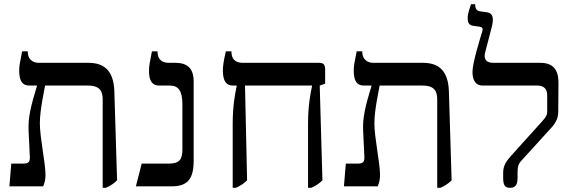

<svg xmlns="http://www.w3.org/2000/svg" viewBox="-20 -893 2752 920"><path d="M541 -29 528 -454C525 -561 473 -592 403 -592H164C137 -592 113 -610 113 -643V-647H86C75 -591 72 -577 72 -555C72 -502 89 -483 121 -483H157V-481C128 -386 114 -329 117 -268L123 -141C124 -116 116 -109 89 -109H34L25 0H187C194 -18 198 -32 198 -55C198 -113 171 -231 171 -303C171 -368 193 -462 196 -483H402C460 -483 472 -454 472 -417V7H487C510 -3 526 -14 541 -29Z M631 0H801C881 0 908 -37 908 -124V-503C908 -569 874 -592 820 -592H788C755 -592 735 -610 735 -644V-647H708C697 -591 694 -578 694 -552C694 -502 712 -483 743 -483H794C834 -483 854 -459 854 -393V-179C854 -129 841 -109 787 -109H659Z M1164 -29 1154 -483H1475V-480C1468 -447 1456 -388 1456 -299V7H1471C1494 -3 1510 -14 1525 -29L1512 -483L1538 -492V-559C1538 -584 1530 -592 1508 -592H1142C1107 -592 1089 -612 1089 -644V-647H1062C1051 -597 1048 -577 1048 -555C1048 -503 1065 -483 1097 -483H1114V-480C1107 -447 1095 -388 1095 -299V7H1110C1133 -3 1149 -14 1164 -29Z M2144 -29 2131 -454C2128 -561 2076 -592 2006 -592H1767C1740 -592 1716 -610 1716 -643V-647H1689C1678 -591 1675 -577 1675 -555C1675 -502 1692 -483 1724 -483H1760V-481C1731 -386 1717 -329 1720 -268L1726 -141C1727 -116 1719 -109 1692 -109H1637L1628 0H1790C1797 -18 1801 -32 1801 -55C1801 -113 1774 -231 1774 -303C1774 -368 1796 -462 1799 -483H2005C2063 -483 2075 -454 2075 -417V7H2090C2113 -3 2129 -14 2144 -29Z M2424 7C2450 7 2460 -8 2460 -41V-67C2460 -94 2464 -109 2480 -125L2622 -281C2648 -310 2655 -333 2655 -359L2656 -493C2656 -538 2647 -592 2569 -592H2344C2311 -592 2296 -608 2305 -643L2335 -758C2349 -810 2340 -830 2314 -834L2279 -839C2266 -841 2257 -850 2257 -870V-873H2237C2233 -862 2221 -828 2221 -810C2221 -790 2223 -772 2249 -769L2279 -765C2291 -763 2295 -757 2291 -743C2279 -703 2244 -592 2244 -548C2244 -507 2260 -483 2293 -483H2556C2585 -483 2602 -467 2602 -437V-358C2602 -342 2596 -332 2579 -313L2432 -150C2403 -118 2391 -97 2391 -65V-41C2391 -5 2400 7 2424 7Z"/></svg>

Font: Noto Serif Hebrew
Style: Regular
Weight: 400
Designer: Monotype Design Team
Foundry: Monotype Imaging Inc.
Version: Version 1.901